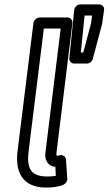

<svg xmlns="http://www.w3.org/2000/svg" viewBox="-20 -810 490 867"><path d="M109 -126 178 -681H254L185 -120C180 -82 202 -58 230 -57L232 -16C220 -14 209 -13 194 -13C119 -13 100 -49 109 -126ZM59 -126C48 -33 82 37 188 37C220 37 245 33 265 25C275 21 285 9 284 -3L278 -89C277 -103 265 -112 251 -109C242 -107 242 -107 236 -107C236 -107 234 -111 235 -120L307 -706C308 -717 300 -731 285 -731H159C148 -731 133 -721 131 -706ZM356 -573H345L362 -740H396L391 -704ZM372 -523C384 -523 396 -532 399 -544L440 -698C440 -699 441 -701 441 -702L450 -765C452 -779 441 -790 428 -790H343C328 -790 316 -777 315 -764L293 -547C292 -535 301 -523 315 -523Z"/></svg>

Font: Falling Sky
Style: ExtOuObl
Weight: 400
Designer: Paul D. Hunt
Foundry: Adobe Systems Incorporated
Version: Version 1.02